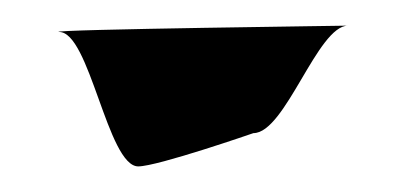

<svg xmlns="http://www.w3.org/2000/svg" viewBox="-20 -358 319 150"><path d="M88 -228C103 -228 178 -254 178 -254C203 -254 228 -338 252 -338C263 -338 16 -335 26 -333C50 -334 64 -228 88 -228Z"/></svg>

Font: Recovery
Style: Regular
Weight: 400
Version: Version 0.27